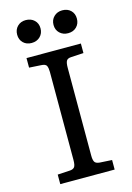

<svg xmlns="http://www.w3.org/2000/svg" viewBox="-133 -964 706 1030"><g transform="rotate(-15 220.0 -449.0)"><path d="M69 0V-53L138 -57Q155 -58 163 -67.5Q171 -77 171 -108V-596Q171 -617 165.5 -629.5Q160 -642 135 -643L69 -647V-700H371V-647L301 -643Q282 -642 275.5 -631Q269 -620 269 -592V-104Q269 -82 275 -70.5Q281 -59 303 -57L371 -53V0ZM320 -771Q292 -771 273.5 -788.5Q255 -806 255 -834Q255 -862 273.5 -880Q292 -898 320 -898Q349 -898 367 -880.5Q385 -863 385 -835Q385 -807 367 -789Q349 -771 320 -771ZM117 -771Q89 -771 71 -788.5Q53 -806 53 -834Q53 -862 71 -880Q89 -898 117 -898Q146 -898 164.5 -880.5Q183 -863 183 -835Q183 -807 164.5 -789Q146 -771 117 -771Z"/></g></svg>

Font: Literata 7pt
Style: Regular
Weight: 400
Designer: Latin by Veronika Burian and Jose Scaglione. Greek by Irene Vlachou. Cyrillic by Vera Evstafieva.
Foundry: TypeTogether
Version: Version 3.002